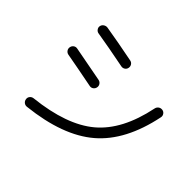

<svg xmlns="http://www.w3.org/2000/svg" viewBox="-154 -1013 1309 1309"><g transform="rotate(45 500.0 -358.5)"><path d="M886 -612Q901 -610 910 -597.5Q919 -585 916 -570Q858 -287 694.5 -147.5Q531 -8 220 26Q204 28 192 18.5Q180 9 178 -7Q176 -22 185.5 -33.5Q195 -45 210 -47Q498 -78 644 -200.5Q790 -323 843 -581Q846 -596 858 -605Q870 -614 886 -612ZM168 -425Q153 -428 144.5 -440.5Q136 -453 139 -468Q142 -483 154 -491.5Q166 -500 181 -497Q333 -469 435 -449Q450 -446 458.5 -433.5Q467 -421 464 -406Q461 -391 449 -382.5Q437 -374 422 -377Q253 -410 168 -425ZM479 -624Q322 -655 211 -673Q197 -675 188 -687.5Q179 -700 182 -714Q185 -729 198 -737.5Q211 -746 226 -744Q337 -726 494 -695Q509 -692 517 -679.5Q525 -667 522 -652Q519 -637 506.5 -629Q494 -621 479 -624Z"/></g></svg>

Font: Rounded Mplus 1c
Style: Regular
Weight: 400
Version: Version 1.059.20150529